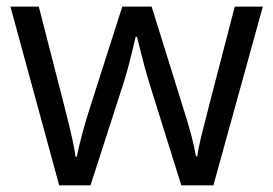

<svg xmlns="http://www.w3.org/2000/svg" viewBox="-20 -555 818 575"><path d="M522.9 0 424.8 -314Q415.5 -342.8 390.1 -444.8H386.2Q366.7 -359.4 352.1 -313L251 0H157.2L11.2 -535.2H96.2Q147.9 -333.5 175 -228Q202.1 -122.6 206.1 -85.9H210Q215.3 -113.8 227.3 -158Q239.3 -202.1 248 -228L346.2 -535.2H434.1L529.8 -228Q557.1 -144 566.9 -86.9H570.8Q572.8 -104.5 581.3 -141.1Q589.8 -177.7 683.1 -535.2H767.1L619.1 0Z"/></svg>

Font: f0_44652 
Style: Regular
Weight: 400
Foundry: Ascender Corporation
Version: Version 1.10